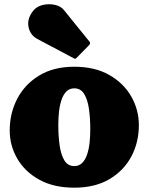

<svg xmlns="http://www.w3.org/2000/svg" viewBox="-20 -849 688 889"><path d="M321 -579.5Q326.5 -576 329.2 -577Q332 -578 336 -582.5L393 -640.5Q401.5 -649.5 392.5 -658.5L275.5 -803Q261.5 -820.5 234.2 -826.5Q207 -832.5 179 -826.2Q151 -820 134.5 -800Q104.5 -763 112 -724.8Q119.5 -686.5 153 -668.5ZM250 -270Q250 -301.5 253.2 -331.8Q256.5 -362 264.8 -386.5Q273 -411 287.5 -425.5Q302 -440 324 -440Q353.5 -440 369.5 -414.2Q385.5 -388.5 391.8 -345.2Q398 -302 398 -250Q398 -218.5 394.8 -188.2Q391.5 -158 383.2 -133.5Q375 -109 360.5 -94.5Q346 -80 324 -80Q294.5 -80 278.5 -105.8Q262.5 -131.5 256.2 -174.8Q250 -218 250 -270ZM25 -245Q25 -175 60 -114.5Q95 -54 161.8 -17Q228.5 20 324 20Q419.5 20 486.2 -19.2Q553 -58.5 588 -124.2Q623 -190 623 -270Q623 -340 588 -401.8Q553 -463.5 486.2 -501.8Q419.5 -540 324 -540Q228.5 -540 161.8 -499.5Q95 -459 60 -392Q25 -325 25 -245Z"/></svg>

Font: Besley Black
Style: Regular
Weight: 900
Designer: Owen Earl
Foundry: indestructible type*
Version: Version 2.001